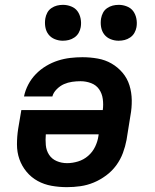

<svg xmlns="http://www.w3.org/2000/svg" viewBox="-20 -764 640 792"><path d="M256 8Q224 8 193 2.5Q162 -3 135.5 -17.5Q109 -32 89.5 -55.5Q70 -79 60 -107.5Q50 -136 50 -168.5Q50 -201 55 -233L68 -310H404Q407 -333 404 -355.5Q401 -378 389 -395.5Q377 -413 356 -421Q335 -429 312 -429Q295 -429 277.5 -426.5Q260 -424 244 -417Q228 -410 214 -396Q200 -382 196 -366H79Q84 -391 96.5 -415Q109 -439 128 -458.5Q147 -478 170.5 -492Q194 -506 219 -514Q244 -522 269.5 -525Q295 -528 320 -528Q352 -528 383 -522.5Q414 -517 440 -502Q466 -487 485.5 -464Q505 -441 514 -412Q523 -383 523.5 -351Q524 -319 518 -287L502 -187Q497 -160 487 -133Q477 -106 459.5 -82Q442 -58 417.5 -40Q393 -22 366.5 -11Q340 0 312 4Q284 8 256 8ZM257 -91Q279 -91 302 -98Q325 -105 343.5 -121Q362 -137 372.5 -159Q383 -181 386 -203L387 -210H169Q167 -188 169 -165.5Q171 -143 182.5 -125.5Q194 -108 214 -99.5Q234 -91 257 -91ZM469 -596Q452 -596 436 -602.5Q420 -609 410 -622Q400 -635 397 -652.5Q394 -670 397 -688Q399 -700 405 -711.5Q411 -723 422 -730.5Q433 -738 445 -741Q457 -744 470 -744Q487 -744 503.5 -737.5Q520 -731 529.5 -718Q539 -705 542.5 -687.5Q546 -670 543 -652Q541 -640 534.5 -628.5Q528 -617 517 -609.5Q506 -602 494 -599Q482 -596 469 -596ZM239 -596Q222 -596 206 -602.5Q190 -609 180 -622Q170 -635 167 -652.5Q164 -670 167 -688Q169 -700 175 -711.5Q181 -723 192 -730.5Q203 -738 215 -741Q227 -744 240 -744Q257 -744 273.5 -737.5Q290 -731 299.5 -718Q309 -705 312.5 -687.5Q316 -670 313 -652Q311 -640 304.5 -628.5Q298 -617 287 -609.5Q276 -602 264 -599Q252 -596 239 -596Z"/></svg>

Font: Iosevka Extended Oblique
Style: Bold
Weight: 700
Width: 7
Italic angle: -9°
Monospace: yes
Designer: Belleve Invis
Foundry: Belleve Invis
Version: Version 32.5.0; ttfautohint (v1.8.4)